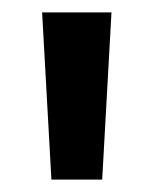

<svg xmlns="http://www.w3.org/2000/svg" viewBox="-20 -711 249 310"><path d="M63 -421H145L160 -691H48Z"/></svg>

Font: Fira Sans Condensed Medium
Style: Regular
Weight: 500
Width: 3
Designer: Carrois Corporate & Edenspiekermann AG
Foundry: Carrois Corporate GbR & Edenspiekermann AG
Version: Version 4.202;PS 004.202;hotconv 1.0.88;makeotf.lib2.5.64775